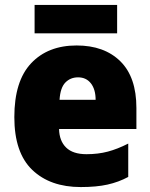

<svg xmlns="http://www.w3.org/2000/svg" viewBox="-20 -747 608 777"><path d="M290 -563Q402 -563 467 -499Q532 -435 532 -310V-225H219Q220 -177 247.5 -150Q275 -123 330 -123Q377 -123 416.5 -133.5Q456 -144 499 -166V-31Q460 -10 415 0Q370 10 307 10Q183 10 110.5 -59.5Q38 -129 38 -273Q38 -419 106 -491Q174 -563 290 -563ZM296 -434Q265 -434 244.5 -413Q224 -392 221 -343H367Q367 -385 348 -409.5Q329 -434 296 -434ZM454 -727V-612H120V-727Z"/></svg>

Font: Noto Sans Gurmukhi UI SemiCondensed Black
Style: Regular
Weight: 900
Width: 4
Designer: Jelle Bosma - Monotype Design Team
Foundry: Monotype Imaging Inc.
Version: Version 2.004; ttfautohint (v1.8.4.7-5d5b)